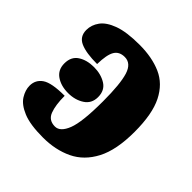

<svg xmlns="http://www.w3.org/2000/svg" viewBox="-154 -672 804 804"><g transform="rotate(45 248.0 -270.5)"><path d="M214 10Q138 10 96 -7.5Q54 -25 37.5 -51.5Q21 -78 21 -104Q21 -139 49.5 -158.5Q78 -178 155 -178Q155 -123 167.5 -90.5Q180 -58 217 -58Q248 -58 266.5 -105.5Q285 -153 285 -275Q285 -378 270.5 -424.5Q256 -471 218 -471Q186 -471 172 -447.5Q158 -424 157 -368Q92 -368 58 -383Q24 -398 24 -437Q24 -467 43 -493Q62 -519 106 -535Q150 -551 226 -551Q300 -551 354.5 -527Q409 -503 439 -443.5Q469 -384 469 -278Q469 -171 436 -108Q403 -45 345.5 -17.5Q288 10 214 10ZM157 -196Q115 -196 86.5 -215.5Q58 -235 58 -273Q58 -313 86.5 -331.5Q115 -350 157 -350Q198 -350 228 -331.5Q258 -313 258 -273Q258 -235 228 -215.5Q198 -196 157 -196Z"/></g></svg>

Font: Noto Serif SemiCondensed Black
Style: Regular
Weight: 900
Width: 4
Designer: Monotype Design Team
Foundry: Monotype Imaging Inc.
Version: Version 2.014; ttfautohint (v1.8.4.7-5d5b)